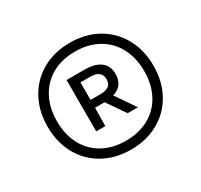

<svg xmlns="http://www.w3.org/2000/svg" viewBox="-131 -921 1005 958"><g transform="rotate(-30 371.0 -441.5)"><path d="M675.5 -441Q675.5 -351 637 -281.2Q598.5 -211.5 529.2 -172.8Q460 -134 370.5 -134Q281 -134 211.8 -172.8Q142.5 -211.5 104 -281.2Q65.5 -351 65.5 -441Q65.5 -531 104 -601Q142.5 -671 211.8 -710Q281 -749 370.5 -749Q460 -749 529.2 -710Q598.5 -671 637 -601Q675.5 -531 675.5 -441ZM622 -441Q622 -518 591 -576.2Q560 -634.5 503 -666.2Q446 -698 370.5 -698Q295 -698 238.2 -666.2Q181.5 -634.5 150.5 -576.2Q119.5 -518 119.5 -441Q119.5 -364 150.5 -306Q181.5 -248 238.2 -216.5Q295 -185 370.5 -185Q446 -185 503 -216.5Q560 -248 591 -306Q622 -364 622 -441ZM427 -413 504.5 -300H445.5L373 -405H365H318L316.5 -300H264V-596H365Q427.5 -596 459.2 -571.5Q491 -547 491 -500Q491 -432.5 427 -413ZM373.5 -450Q407 -450 423 -462.2Q439 -474.5 439 -500Q439 -551 373.5 -551H318V-450Z"/></g></svg>

Font: Encode Sans Medium
Style: Regular
Weight: 500
Designer: Multiple Designers
Foundry: Impallari Type
Version: Version 2.000